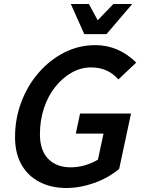

<svg xmlns="http://www.w3.org/2000/svg" viewBox="-20 -926 725 957"><path d="M55 -242Q55 -335 86.5 -418Q118 -501 173.5 -564.5Q229 -628 301 -664.5Q373 -701 455 -701Q571 -701 659 -614L570 -530Q518 -590 434 -590Q383 -590 337 -564Q291 -538 255 -492.5Q219 -447 199 -386.5Q179 -326 179 -257Q179 -177 220 -134.5Q261 -92 332 -92Q402 -92 468 -130L496 -260H358L379 -360H633L574 -84Q520 -39 449.5 -14Q379 11 311 11Q235 11 177 -19Q119 -49 87 -105.5Q55 -162 55 -242ZM333 -906H423L467 -825L545 -906H639L511 -756H400Z"/></svg>

Font: Radio Canada Medium
Style: Italic
Weight: 500
Italic angle: -12°
Designer: Charles Daoud, Etienne Aubert Bonn, Alexandre Saumier Demers, Jacques Le Bailly
Foundry: Radio-Canada
Version: Version 2.104; ttfautohint (v1.8.4.7-5d5b);gftools[0.9.28.de